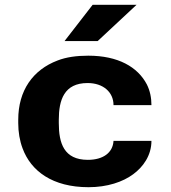

<svg xmlns="http://www.w3.org/2000/svg" viewBox="-20 -770 714 800"><path d="M225 -257V-271C225 -353 247 -424 345 -424C410 -424 453 -386 453 -332H611C611 -363 605 -392 592 -418C554 -491 472 -538 348 -538C299 -538 256 -532 220 -518C117 -479 56 -393 56 -271V-257C56 -220 62 -184 74 -152C109 -57 199 10 349 10C427 10 492 -12 535 -44C576 -74 611 -122 611 -183H453C450 -133 409 -104 346 -104C246 -104 225 -174 225 -257ZM366 -750 249 -599H387L549 -750Z"/></svg>

Font: Asimov
Style: XWid
Weight: 500
Designer: Google
Version: Version 2.000980; 2014